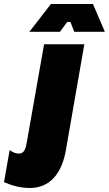

<svg xmlns="http://www.w3.org/2000/svg" viewBox="-120 -740 541 954"><path d="M28 194C125 194 186 126 207 8L299 -520H99L13 -32C6 8 -4 23 -26 23C-43 23 -54 18 -72 6L-100 165C-59 183 -18 194 28 194ZM401 -582 342 -720H133L26 -582H178L214 -631H230L249 -582Z"/></svg>

Font: Fixel Text 20240404 Black
Style: Italic
Weight: 900
Width: 4
Italic angle: -10°
Designer: AlfaBravo + MacPaw
Foundry: Kyrylo Tkachov, Marchela Mozhyna, Serhii Makarenko, Maria Weinstein, Zakhar Kryvoshyya
Version: Version 1.211;Glyphs 3.2 (3225)